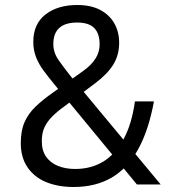

<svg xmlns="http://www.w3.org/2000/svg" viewBox="-20 -737 680 767"><path d="M527 0 198 -399Q175 -427 155.5 -453Q136 -479 124.5 -507.5Q113 -536 113 -570Q113 -641 161.5 -679Q210 -717 289 -717Q343 -717 380 -697.5Q417 -678 436.5 -644Q456 -610 456 -566Q456 -517 432.5 -479Q409 -441 361 -405L237 -312Q209 -292 189 -272Q169 -252 158 -229Q147 -206 147 -173Q147 -135 164.5 -110.5Q182 -86 212 -74Q242 -62 280 -62Q345 -62 394 -92.5Q443 -123 475 -183.5Q507 -244 519 -332H595Q574 -217 532 -141Q490 -65 426 -27.5Q362 10 274 10Q212 10 164.5 -9.5Q117 -29 90 -68.5Q63 -108 63 -165Q63 -215 78 -249Q93 -283 121.5 -310.5Q150 -338 190 -366L313 -454Q345 -477 361.5 -503Q378 -529 378 -560Q378 -603 356.5 -625Q335 -647 288 -647Q241 -647 217 -625.5Q193 -604 193 -561Q193 -527 214 -497Q235 -467 262 -433L622 0Z"/></svg>

Font: 42dot Sans Light
Style: Regular
Weight: 400
Version: Version 1.000